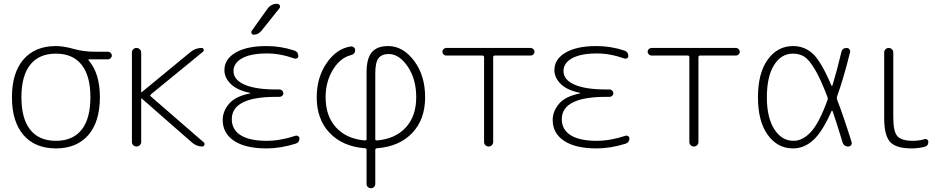

<svg xmlns="http://www.w3.org/2000/svg" viewBox="-20 -773 4991 1013"><path d="M410.5 -431.5Q364 -490 275 -490Q186 -490 139.5 -431.5Q93 -373 93 -260Q93 -147 139.5 -88.5Q186 -30 275 -30Q364 -30 410.5 -88.5Q457 -147 457 -260Q457 -373 410.5 -431.5ZM275 -530Q315 -530 368.5 -515Q422 -500 482 -500H550Q558 -500 564 -494Q570 -488 570 -480Q570 -472 564 -466Q558 -460 550 -460H450Q448 -460 447 -458Q446 -456 448 -454Q507 -386 507 -260Q507 -131 446 -60.5Q385 10 275 10Q165 10 104 -60.5Q43 -131 43 -260Q43 -389 104 -459.5Q165 -530 275 -530Z M676 -24V-496Q676 -506 683 -513Q690 -520 700 -520Q710 -520 717.5 -513Q725 -506 725 -496V-287Q725 -286 726 -286H727L987 -500Q1012 -520 1044 -520Q1052 -520 1054.5 -512.5Q1057 -505 1051 -500L776 -275Q770 -270 776 -264L1056 -21Q1061 -16 1058 -8Q1055 0 1048 0Q1017 0 993 -21L727 -254H726Q725 -254 725 -253V-24Q725 -14 717.5 -7Q710 0 700 0Q690 0 683 -7Q676 -14 676 -24Z M1386 10Q1275 10 1215 -30Q1155 -70 1155 -140Q1155 -186 1188.5 -225.5Q1222 -265 1299 -280Q1300 -280 1300 -282Q1300 -283 1299 -283Q1231 -297 1197.5 -330Q1164 -363 1164 -403Q1164 -461 1223 -495.5Q1282 -530 1386 -530Q1462 -530 1534 -506Q1554 -499 1554 -477Q1554 -470 1548 -466Q1542 -462 1534 -464Q1459 -491 1389 -491Q1304 -491 1258 -466Q1212 -441 1212 -398Q1212 -352 1270 -326.5Q1328 -301 1436 -301H1455Q1463 -301 1469 -295Q1475 -289 1475 -281Q1475 -273 1469 -267.5Q1463 -262 1455 -262H1436Q1203 -262 1203 -144Q1203 -89 1250 -59.5Q1297 -30 1387 -30Q1459 -30 1540 -57Q1547 -59 1553.5 -54.5Q1560 -50 1560 -43Q1560 -22 1540 -15Q1460 10 1386 10ZM1392 -728Q1411 -753 1442 -753Q1452 -753 1456 -744.5Q1460 -736 1454 -729L1359 -610Q1342 -590 1319 -590Q1311 -590 1307.5 -596.5Q1304 -603 1308 -610Z M1960 -385V-39Q1960 -32 1970 -32Q2067 -41 2121.5 -101Q2176 -161 2176 -260Q2176 -356 2131 -422Q2086 -488 2031 -488Q1995 -488 1977.5 -466.5Q1960 -445 1960 -385ZM1904 9Q1788 0 1719.5 -71.5Q1651 -143 1651 -260Q1651 -364 1703.5 -440.5Q1756 -517 1831 -528Q1840 -529 1847 -523Q1854 -517 1854 -508Q1854 -488 1831 -482Q1775 -468 1736.5 -405Q1698 -342 1698 -260Q1698 -161 1752.5 -101Q1807 -41 1904 -32Q1914 -32 1914 -39V-392Q1914 -464 1941.5 -497Q1969 -530 2028 -530Q2106 -530 2164.5 -452.5Q2223 -375 2223 -260Q2223 -143 2155 -71.5Q2087 0 1970 9Q1960 9 1960 18V197Q1960 207 1953.5 213.5Q1947 220 1937 220Q1927 220 1920.5 213.5Q1914 207 1914 197V18Q1914 9 1904 9Z M2334 -480Q2326 -480 2320 -486Q2314 -492 2314 -500Q2314 -508 2320 -514Q2326 -520 2334 -520H2780Q2788 -520 2794 -514Q2800 -508 2800 -500Q2800 -492 2794 -486Q2788 -480 2780 -480H2591Q2582 -480 2582 -471V-24Q2582 -14 2575 -7Q2568 0 2558 0Q2548 0 2541 -7Q2534 -14 2534 -24V-471Q2534 -480 2525 -480Z M3127 10Q3016 10 2956 -30Q2896 -70 2896 -140Q2896 -186 2929.5 -225.5Q2963 -265 3040 -280Q3041 -280 3041 -282Q3041 -283 3040 -283Q2972 -297 2938.5 -330Q2905 -363 2905 -403Q2905 -461 2964 -495.5Q3023 -530 3127 -530Q3203 -530 3275 -506Q3295 -499 3295 -477Q3295 -470 3289 -466Q3283 -462 3275 -464Q3200 -491 3130 -491Q3045 -491 2999 -466Q2953 -441 2953 -398Q2953 -352 3011 -326.5Q3069 -301 3177 -301H3196Q3204 -301 3210 -295Q3216 -289 3216 -281Q3216 -273 3210 -267.5Q3204 -262 3196 -262H3177Q2944 -262 2944 -144Q2944 -89 2991 -59.5Q3038 -30 3128 -30Q3200 -30 3281 -57Q3288 -59 3294.5 -54.5Q3301 -50 3301 -43Q3301 -22 3281 -15Q3201 10 3127 10Z M3417 -480Q3409 -480 3403 -486Q3397 -492 3397 -500Q3397 -508 3403 -514Q3409 -520 3417 -520H3863Q3871 -520 3877 -514Q3883 -508 3883 -500Q3883 -492 3877 -486Q3871 -480 3863 -480H3674Q3665 -480 3665 -471V-24Q3665 -14 3658 -7Q3651 0 3641 0Q3631 0 3624 -7Q3617 -14 3617 -24V-471Q3617 -480 3608 -480Z M4164 -490Q4101 -490 4063.5 -429Q4026 -368 4026 -260Q4026 -153 4065 -91.5Q4104 -30 4167 -30Q4214 -30 4257.5 -76Q4301 -122 4346 -245Q4349 -252 4346 -260Q4310 -356 4279 -407.5Q4248 -459 4223 -474.5Q4198 -490 4164 -490ZM4164 10Q4082 10 4030.5 -61.5Q3979 -133 3979 -260Q3979 -387 4030.5 -458.5Q4082 -530 4164 -530Q4225 -530 4269 -489Q4313 -448 4366 -323Q4367 -321 4369 -320.5Q4371 -320 4372 -322Q4398 -408 4419 -498Q4424 -520 4447 -520Q4456 -520 4461.5 -513Q4467 -506 4465 -498Q4432 -363 4396 -263Q4394 -256 4397 -246Q4429 -164 4473 -24Q4476 -15 4470.5 -7.5Q4465 0 4456 0Q4432 0 4425 -23Q4394 -126 4373 -186Q4372 -188 4370 -188.5Q4368 -189 4367 -187Q4320 -79 4271.5 -34.5Q4223 10 4164 10Z M4790 10Q4707 10 4676 -24.5Q4645 -59 4645 -150V-496Q4645 -506 4652 -513Q4659 -520 4669 -520Q4679 -520 4686 -513Q4693 -506 4693 -496V-153Q4693 -78 4715 -54Q4737 -30 4797 -30Q4829 -30 4859 -39Q4866 -41 4872 -36.5Q4878 -32 4878 -24Q4878 -3 4857 2Q4823 10 4790 10Z"/></svg>

Font: Rounded Mplus 1c Light
Style: Regular
Weight: 300
Version: Version 1.059.20150529